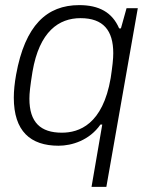

<svg xmlns="http://www.w3.org/2000/svg" viewBox="-20 -558 584 751"><path d="M338 173H396L519 -526H475L453 -447H446C419 -510 367 -538 290 -538C163 -538 78 -459 43 -266C37 -233 34 -202 34 -176C34 -45 99 12 209 12C261 12 330 -9 373 -71H380ZM222 -39C139 -39 95 -79 95 -172C95 -194 98 -221 107 -277C134 -436 211 -487 295 -487C384 -487 423 -439 423 -350C423 -327 420 -300 413 -253C382 -71 289 -39 222 -39Z"/></svg>

Font: Archivo ExtraLight
Style: Italic
Weight: 200
Italic angle: -10°
Designer: Hector Gatti
Foundry: Omnibus-Type
Version: Version 2.001